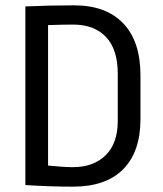

<svg xmlns="http://www.w3.org/2000/svg" viewBox="-20 -687 611 719"><path d="M506 -405V-241Q506 -119 441.5 -53.5Q377 12 253 12Q168 12 75 6V-663Q165 -667 258 -667Q377 -667 441.5 -599.5Q506 -532 506 -405ZM160 -593V-67Q219 -61 253 -61Q330 -61 375.5 -105.5Q421 -150 421 -234V-411Q421 -502 377 -548.5Q333 -595 253 -595Q222 -595 160 -593Z"/></svg>

Font: Ropa Sans
Style: Regular
Weight: 400
Designer: Botio Nikoltchev
Foundry: Botio Nikoltchev
Version: Version 1.100